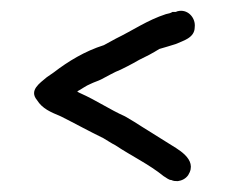

<svg xmlns="http://www.w3.org/2000/svg" viewBox="-20 -458 421 353"><path d="M48 -274C58 -258 73 -252 92 -244C118 -231 145 -216 170 -204C177 -200 184 -195 192 -191C222 -171 254 -156 281 -134C285 -132 290 -127 295 -127C299 -125 303 -125 307 -125C314 -126 321 -129 326 -136C345 -166 304 -185 289 -195L241 -225C232 -231 222 -237 210 -244C181 -257 158 -273 129 -286C127 -287 124 -288 122 -290C130 -294 137 -300 147 -304C153 -307 160 -309 166 -312C178 -318 189 -325 202 -330L214 -336C222 -340 229 -344 236 -348L254 -357C261 -361 267 -364 273 -368C281 -370 296 -375 303 -377C316 -383 338 -388 338 -408C340 -424 327 -440 310 -438C308 -438 305 -437 303 -436H297C294 -434 290 -433 285 -432C251 -421 224 -402 193 -387L171 -375C136 -364 105 -345 79 -325L66 -316C53 -305 33 -292 48 -274Z"/></svg>

Font: Scribbler
Style: Regular
Weight: 400
Designer: Mew Too
Foundry: Cannot Into Space Fonts
Version: Version 1.001